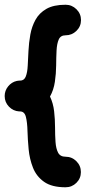

<svg xmlns="http://www.w3.org/2000/svg" viewBox="-31 -774 395 813"><path d="M311.5 -45.4Q311.5 -18.6 292.5 0.2Q273.4 19 246.6 19Q188 19 155.5 -4.2Q123 -27.3 108.6 -64Q94.2 -100.6 90.3 -141.6Q86.4 -182.6 85.4 -219.2Q84.5 -255.9 78.6 -279.1Q72.8 -302.2 53.7 -302.2Q52.2 -302.2 50.8 -302.2Q50.8 -302.2 50.3 -302.2Q24.9 -303.7 6.8 -322.5Q-11.2 -341.3 -11.2 -367.2Q-11.2 -390.1 3.4 -408.2Q18.1 -426.3 39.6 -431.2Q39.6 -431.2 39.6 -431.2Q41 -431.2 42 -431.6Q42.5 -431.6 43 -431.6Q43.5 -431.6 44.4 -432.1Q45.4 -432.1 45.9 -432.1Q46.4 -432.1 47.4 -432.1Q47.9 -432.1 48.3 -432.6Q49.3 -432.6 49.8 -432.6Q50.8 -432.6 51.3 -432.6Q51.8 -432.6 52.2 -432.6H52.7Q53.2 -432.6 53.7 -432.6Q71.3 -432.6 78.1 -450Q85 -467.3 86.4 -496.1Q87.9 -524.9 89.6 -559.1Q91.3 -593.3 97.4 -627.4Q103.5 -661.6 119.4 -690.4Q135.3 -719.2 165.8 -736.6Q196.3 -753.9 246.6 -753.9Q273.4 -753.9 292.7 -734.9Q312 -715.8 312 -689Q312 -662.1 292.7 -643.3Q273.4 -624.5 246.6 -624.5Q225.6 -624.5 217.8 -606.9Q210 -589.4 208.5 -560.3Q207 -531.2 206.8 -496.8Q206.5 -462.4 201.4 -427.7Q196.3 -393.1 180.7 -365.2Q194.3 -336.9 198.2 -302.7Q202.1 -268.6 202.1 -234.6Q202.1 -200.7 204.1 -172.6Q206.1 -144.5 215.1 -127.4Q224.1 -110.4 246.6 -110.4Q273.4 -110.4 292.5 -91.3Q311.5 -72.3 311.5 -45.4Z"/></svg>

Font: Mikhak-DS1-FD Bold
Style: Bold
Weight: 700
Designer: Amin Abedi
Version: Version 3.2